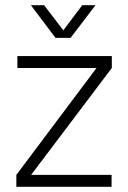

<svg xmlns="http://www.w3.org/2000/svg" viewBox="-20 -720 495 740"><path d="M252 -574 348 -700H297L224 -603L150 -700H99L194 -574ZM411 -504H47V-458H352L43 -46V0H410V-46H100L411 -458Z"/></svg>

Font: Arthouse Owned Light
Style: Regular
Weight: 300
Designer: Jeremy Tribby
Foundry: Tribby Type
Version: Version 1.000;PS 001.000;hotconv 1.0.88;makeotf.lib2.5.64775